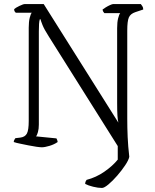

<svg xmlns="http://www.w3.org/2000/svg" viewBox="-20 -728 764 949"><path d="M484 201Q465 201 440.5 195Q416 189 401 181Q401 174 403.5 168.5Q406 163 408 161Q455 149 496 120.5Q537 92 562 61V-6L221 -548Q198 -584 190 -604.5Q182 -625 180 -633H177Q174 -625 173 -609.5Q172 -594 172 -573V-112Q172 -91 167.5 -75Q163 -59 158 -54L259 -44Q260 -42 262 -37.5Q264 -33 265 -26Q248 -14 224.5 -7Q201 0 187 0Q179 0 160.5 -2.5Q142 -5 120.5 -9.5Q99 -14 79 -18Q59 -22 48 -26Q48 -32 51 -37Q54 -42 56 -45L81 -48Q104 -51 113 -68Q122 -85 122 -130V-591Q122 -621 127 -640.5Q132 -660 137 -665H58Q55 -668 52.5 -671.5Q50 -675 50 -683Q56 -689 75.5 -698.5Q95 -708 103 -708H196L565 -122Q562 -134 560.5 -156.5Q559 -179 559 -220V-589Q559 -619 564 -638Q569 -657 574 -663H496Q493 -666 490.5 -670Q488 -674 487 -681Q492 -685 502.5 -691.5Q513 -698 524 -703Q535 -708 540 -708H676Q679 -704 683.5 -697.5Q688 -691 688 -681L649 -668Q625 -660 617 -642Q609 -624 609 -577V-141Q609 -96 611 -50.5Q613 -5 619 47Q616 63 599 88.5Q582 114 559.5 140Q537 166 516 183.5Q495 201 484 201Z"/></svg>

Font: Texturina 72pt ExtraLight
Style: Regular
Weight: 200
Designer: Guillermo Torres Carreño
Foundry: Omnibus-Type
Version: Version 1.002; ttfautohint (v1.8.3)